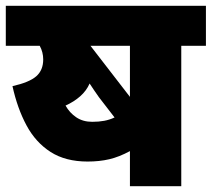

<svg xmlns="http://www.w3.org/2000/svg" viewBox="-20 -642 730 662"><path d="M605 -484V0H428V-121Q391 -101 357 -93Q323 -85 282 -85Q206 -85 154.5 -118Q103 -151 71.5 -209.5Q40 -268 23 -345Q81 -358 105 -379Q129 -400 129 -437Q129 -462 117 -484H0V-622H690V-484ZM428 -484H292L428 -308ZM321 -307Q313 -318 305 -330Q297 -342 289 -354Q278 -329 256.5 -310Q235 -291 206 -278Q220 -253 243 -237.5Q266 -222 298 -222Q321 -222 339.5 -225.5Q358 -229 375 -237Z"/></svg>

Font: Noto Sans Black
Style: Regular
Weight: 900
Designer: Monotype Design Team
Foundry: Monotype Imaging Inc.
Version: Version 2.007